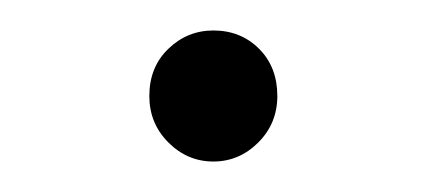

<svg xmlns="http://www.w3.org/2000/svg" viewBox="-20 -331 280 126"><path d="M78 -268Q78 -287 90.5 -299Q103 -311 120 -311Q138 -311 150 -299Q162 -287 162 -268Q162 -250 149.5 -237.5Q137 -225 120 -225Q103 -225 90.5 -237.5Q78 -250 78 -268Z"/></svg>

Font: Goldbeck Next Light
Style: Regular
Weight: 300
Designer: Julieta Ulanovsky
Foundry: Julieta Ulanovsky
Version: Version 7.200